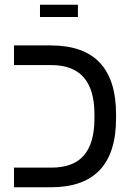

<svg xmlns="http://www.w3.org/2000/svg" viewBox="-20 -791 565 811"><path d="M470.2 -291Q470.2 0 194.8 0H39.1V-83H196.8Q290 -83 334.5 -134.8Q378.9 -186.5 378.9 -290V-309.1Q378.9 -516.1 196.8 -516.1H39.1V-599.1H194.8Q470.2 -599.1 470.2 -308.1ZM309.1 -771V-719.2H148.9V-771Z"/></svg>

Font: Arimo
Style: Regular
Weight: 400
Designer: Steve Matteson
Foundry: Monotype Imaging Inc.
Version: Version 1.33